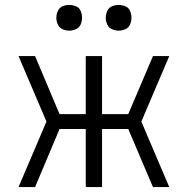

<svg xmlns="http://www.w3.org/2000/svg" viewBox="-20 -757 760 777"><path d="M55 0H122L221 -235H327V0H393V-235H499L599 0H665L552 -265L665 -530H599L499 -295H393V-530H327V-295H221L122 -530H55L168 -265ZM460 -633Q474 -633 487.5 -639Q501 -645 506.5 -658Q512 -671 512 -685Q512 -699 506.5 -712.5Q501 -726 487.5 -731.5Q474 -737 460 -737Q446 -737 433 -731.5Q420 -726 414 -712.5Q408 -699 408 -685Q408 -671 414 -658Q420 -645 433 -639Q446 -633 460 -633ZM260 -633Q274 -633 287.5 -639Q301 -645 306.5 -658Q312 -671 312 -685Q312 -699 306.5 -712.5Q301 -726 287.5 -731.5Q274 -737 260 -737Q246 -737 233 -731.5Q220 -726 214 -712.5Q208 -699 208 -685Q208 -671 214 -658Q220 -645 233 -639Q246 -633 260 -633Z"/></svg>

Font: Iosevka Sparkle Light
Style: Regular
Weight: 300
Designer: Belleve Invis
Foundry: Belleve Invis
Version: Version 4.5.0; ttfautohint (v1.8.3)